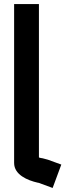

<svg xmlns="http://www.w3.org/2000/svg" viewBox="-20 -795 373 952"><path d="M50 -775V13C50 71.1 115.6 99.4 168 111C172.7 111 179.5 114.5 184 116L241 137L284 21L218 -3C209.3 -5.7 200.7 -8 192 -10C190.8 -10.2 173 -12.6 173 -15V-775Z"/></svg>

Font: Tape
Style: Regular
Weight: 500
Foundry: Cannot Into Space Fonts
Version: Version 0.97